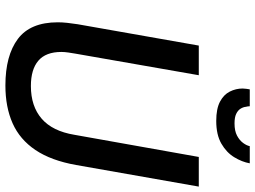

<svg xmlns="http://www.w3.org/2000/svg" viewBox="-134 -776 922 693"><g transform="rotate(90 326.5 -429.0)"><path d="M288 12Q180 12 120 -33Q60 -78 60 -177Q60 -193 62 -211.5Q64 -230 67 -249L144 -686H251L173 -240Q171 -229 169 -215Q167 -201 167 -190Q167 -134 198.5 -107Q230 -80 290 -80Q363 -80 408 -119Q453 -158 466 -237L546 -686H653L575 -243Q559 -153 521 -96.5Q483 -40 424.5 -14Q366 12 288 12ZM416 -749Q372 -749 346.5 -762.5Q321 -776 310 -798Q299 -820 299 -844Q299 -850 300 -857Q301 -864 302 -870H363Q363 -867 363.5 -863Q364 -859 365 -856Q366 -846 372 -836.5Q378 -827 390.5 -821Q403 -815 425 -815Q452 -815 469 -824Q486 -833 495.5 -846Q505 -859 507 -870H569Q564 -842 547 -814Q530 -786 498 -767.5Q466 -749 416 -749Z"/></g></svg>

Font: Archivo SemiCondensed Medium
Style: Italic
Weight: 500
Width: 4
Italic angle: -10°
Designer: Hector Gatti
Foundry: Omnibus-Type
Version: Version 2.001